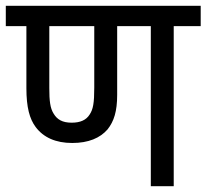

<svg xmlns="http://www.w3.org/2000/svg" viewBox="-20 -642 712 662"><path d="M579 -552H672V-622H0V-552H71V-338C71 -272 82 -232 103 -204C130 -168 172 -149 229 -149C285 -149 325 -166 351 -196C373 -224 384 -258 384 -315V-552H500V0H579ZM227 -219C195 -219 177 -230 165 -250C153 -269 150 -294 150 -338V-552H305V-340C305 -286 301 -265 289 -247C277 -228 257 -219 227 -219Z"/></svg>

Font: Noto Sans SemiCondensed
Style: Italic
Weight: 400
Width: 4
Italic angle: -12°
Designer: Monotype Design Team
Foundry: Monotype Imaging Inc.
Version: Version 2.013